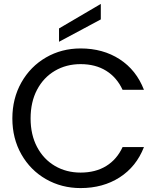

<svg xmlns="http://www.w3.org/2000/svg" viewBox="-20 -953 812 979"><path d="M391 -706Q505 -706 590 -651Q675 -596 714 -495H605Q576 -558 521.5 -592Q467 -626 391 -626Q318 -626 260 -592Q202 -558 169 -495.5Q136 -433 136 -349Q136 -266 169 -203.5Q202 -141 260 -107Q318 -73 391 -73Q467 -73 521.5 -106.5Q576 -140 605 -203H714Q675 -103 590 -48.5Q505 6 391 6Q294 6 214.5 -39.5Q135 -85 89 -166Q43 -247 43 -349Q43 -451 89 -532.5Q135 -614 214.5 -660Q294 -706 391 -706ZM494 -854 281 -740V-808L494 -933Z"/></svg>

Font: Poppins A&M
Style: Regular-A&M
Weight: 400
Designer: Ninad Kale (Devanagari), Jonny Pinhorn (Latin)
Foundry: Indian Type Foundry
Version: 4.004